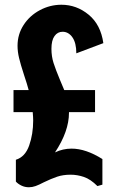

<svg xmlns="http://www.w3.org/2000/svg" viewBox="-20 -784 486 810"><path d="M282 -157Q342 -157 412 -113V-5L391 1Q362 -28 334 -37.5Q306 -47 278 -47Q246 -47 221 -38.5Q196 -30 165 -15Q144 -4 130 1Q116 6 102 6Q85 6 70.5 -1Q56 -8 47 -18V-110Q86 -122 103 -170Q120 -218 120 -276Q120 -289 118 -311H37V-404H101Q95 -427 81 -469Q67 -512 60.5 -539Q54 -566 54 -591Q54 -639 79.5 -678.5Q105 -718 148 -741Q191 -764 239 -764Q303 -764 354 -722Q405 -680 416 -602L302 -559Q302 -603 285.5 -626.5Q269 -650 244 -650Q223 -650 210 -632Q197 -614 197 -578Q197 -546 206 -518Q215 -490 233 -447L251 -404H381V-311H271V-308Q271 -230 212 -141Q245 -157 282 -157Z"/></svg>

Font: Francois One
Style: Regular
Weight: 400
Designer: Vernon Adams
Foundry: Vernon Adams
Version: Version 2.000